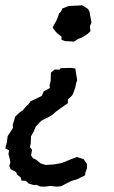

<svg xmlns="http://www.w3.org/2000/svg" viewBox="-41 -526 429 724"><path d="M243 -268 245 -254 250 -224 246 -212 243 -197 236 -176 231 -166 215 -151V-137L192 -121L170 -105L159 -95L145 -86L123 -75L114 -70L99 -54L94 -49L86 -30L76 -12L75 14L72 29L80 39L76 60L84 71L95 76L112 90L131 96L162 94L191 89L218 78L228 74L249 66L258 69L274 74L287 92V108L281 125L280 135L252 149L227 157L209 166L190 176L172 178L150 175L127 178L110 177L96 171L87 172L67 166L57 156L40 155L37 143L23 132L20 123L-1 112L-6 100L-2 87L-4 74L-9 55L-7 41L-21 33L-15 10L-12 -13L2 -34L8 -44L7 -56L13 -74L16 -86L33 -102L45 -110L60 -128L64 -130L74 -144L98 -155L117 -165L124 -182L147 -194L146 -205L150 -220L151 -252L165 -264L183 -263L188 -269L226 -270ZM269 -506 279 -500 291 -492 297 -481 298 -473 304 -441 298 -427 300 -408 288 -397 265 -383 255 -380 238 -369 225 -370 204 -371 191 -376V-388L174 -401L162 -415L158 -423L163 -433L171 -447L177 -461L182 -476L189 -482L194 -494L217 -503L229 -504L252 -505Z"/></svg>

Font: Winky Rough
Style: Italic
Weight: 400
Italic angle: -8.97852°
Designer: Simon Atzbach
Foundry: typofactur
Version: Version 1.206